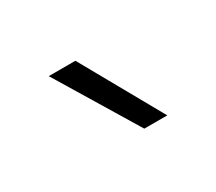

<svg xmlns="http://www.w3.org/2000/svg" viewBox="-49 -799 373 332"><g transform="rotate(-30 137.5 -633.5)"><path d="M119.1 -713.9H65.9L163.6 -552.7H209.5Z"/></g></svg>

Font: Estedad Light
Style: Regular
Weight: 300
Designer: Amin Abedi
Version: Version 7.3